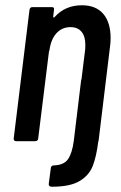

<svg xmlns="http://www.w3.org/2000/svg" viewBox="-20 -536 459 729"><path d="M400 -391Q400 -373 397 -353L355 -7L354 0L353 2Q346 59 332 94.5Q318 130 282 151.5Q246 173 177 173Q165 173 165 163L173 102Q173 98 176 95Q179 92 184 92Q223 91 238.5 68Q254 45 260 0L288 -231Q289 -232 289 -235Q290 -236 290 -240L303 -345Q304 -352 304 -366Q304 -398 289.5 -415.5Q275 -433 248 -433Q216 -433 195 -410.5Q174 -388 168 -347Q167 -341 166 -341L125 -10Q125 -6 122 -3Q119 0 114 0H41Q32 0 32 -10L92 -499Q94 -509 103 -509H177Q187 -509 185 -499L182 -472Q182 -470 184 -469.5Q186 -469 188 -472Q228 -516 291 -516Q344 -516 372 -483.5Q400 -451 400 -391Z"/></svg>

Font: Barlow Condensed Medium
Style: Italic
Weight: 500
Width: 3
Italic angle: -7°
Designer: Jeremy Tribby
Foundry: Tribby Type
Version: Version 1.408